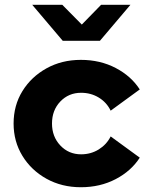

<svg xmlns="http://www.w3.org/2000/svg" viewBox="-20 -775 640 805"><path d="M319 10Q239 10 175 -25.5Q111 -61 74 -121.5Q37 -182 37 -257Q37 -333 74 -393Q111 -453 175 -488.5Q239 -524 319 -524Q400 -524 465 -490Q530 -456 566 -400L444 -311Q427 -346 394 -366Q361 -386 320 -386Q268 -386 233 -349.5Q198 -313 198 -257Q198 -202 233 -165Q268 -128 320 -128Q361 -128 394 -148.5Q427 -169 444 -203L566 -114Q530 -58 465 -24Q400 10 319 10ZM243 -604 115 -755H241L323 -672L404 -755H527L399 -604Z"/></svg>

Font: Red Hat Mono
Style: Bold
Weight: 700
Monospace: yes
Designer: Pentagram, MCKL
Foundry: Pentagram, MCKL
Version: Version 1.023; ttfautohint (v1.8.3)